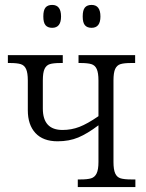

<svg xmlns="http://www.w3.org/2000/svg" viewBox="-20 -760 592 780"><path d="M156 -693Q156 -719 165 -729.5Q174 -740 192 -740Q228 -740 228 -693Q228 -647 192 -647Q174 -647 165 -657.5Q156 -668 156 -693ZM316 -693Q316 -719 325 -729.5Q334 -740 352 -740Q388 -740 388 -693Q388 -647 352 -647Q334 -647 325 -657.5Q316 -668 316 -693ZM296 -31H306Q335 -31 350 -35.5Q365 -40 372.5 -55.5Q380 -71 380 -102V-251Q335 -217 298 -201.5Q261 -186 214 -186Q155 -186 124 -219.5Q93 -253 93 -312V-433Q93 -464 86 -479.5Q79 -495 64 -499.5Q49 -504 21 -504H12V-536H235V-504H226Q197 -504 182.5 -499.5Q168 -495 161 -480Q154 -465 154 -433V-319Q154 -232 234 -232Q270 -232 302.5 -244.5Q335 -257 380 -288V-433Q380 -464 373 -479.5Q366 -495 351 -499.5Q336 -504 307 -504H299V-536H529V-504H513Q484 -504 469.5 -499.5Q455 -495 448 -480Q441 -465 441 -433V-102Q441 -71 448 -55.5Q455 -40 470 -35.5Q485 -31 514 -31H530V0H296Z"/></svg>

Font: Noto Serif NarrowLight
Style: Regular
Weight: 300
Width: 4
Designer: Monotype Design Team
Foundry: Monotype Imaging Inc.
Version: Version 1.001